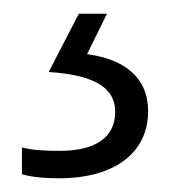

<svg xmlns="http://www.w3.org/2000/svg" viewBox="-20 -20 249 280"><path d="M196 142C196 92 160 66 107 59L136 0H95L51 85C112 89 148 105 148 143C148 182 117 200 67 200C45 200 27 199 12 195V234C25 238 43 240 66 240C147 240 196 203 196 142Z"/></svg>

Font: Noto Sans Gujarati UI Light
Style: Regular
Weight: 300
Designer: Jelle Bosma - Monotype Design Team, Universal Thirst
Foundry: Monotype Imaging Inc.
Version: Version 2.106